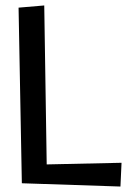

<svg xmlns="http://www.w3.org/2000/svg" viewBox="-20 -674 487 703"><path d="M60 -3 48 -646 142 -654 151 -72 425 -78 421 9Z"/></svg>

Font: Fresca
Style: Regular
Weight: 400
Designer: Iván Moreno
Foundry: Fontstage
Version: Version 1.001